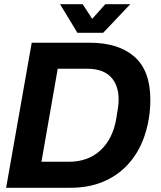

<svg xmlns="http://www.w3.org/2000/svg" viewBox="-20 -888 762 908"><path d="M9 0 130 -686H404Q540 -686 615.5 -620Q691 -554 691 -416Q691 -326 663 -244Q635 -162 579 -104Q532 -55 465 -27.5Q398 0 313 0ZM176 -123H305Q397 -123 455.5 -177.5Q514 -232 530 -328Q536 -362 538.5 -381.5Q541 -401 541 -417Q541 -486 503.5 -524.5Q466 -563 392 -563H253ZM346 -733 264 -868H371L416 -799L478 -868H596L468 -733Z"/></svg>

Font: Archivo VF Beta
Style: Italic
Weight: 400
Italic angle: -10°
Designer: Hector Gatti
Foundry: Omnibus-Type
Version: Version 1.002